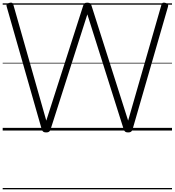

<svg xmlns="http://www.w3.org/2000/svg" viewBox="-20 -973 1302 1431"><path d="M324 14Q309 14 302 8.5Q295 3 291 -9L30 -923Q26 -933 30 -940Q34 -947 47 -951Q61 -955 68.5 -952.5Q76 -950 80 -936L325 -74L600 -931Q604 -943 610 -948Q616 -953 630 -953Q646 -953 652.5 -948Q659 -943 662 -931L935 -74L1183 -937Q1187 -950 1194.5 -952.5Q1202 -955 1215 -951Q1229 -947 1232 -940Q1235 -933 1232 -923L968 -9Q964 3 957 8.5Q950 14 935 14Q920 14 913 8.5Q906 3 902 -9L631 -866L357 -9Q353 3 346 8.5Q339 14 324 14ZM0 428H1262V438H0ZM0 -20H1262V0H0ZM0 -505H1262V-500H0ZM0 -948H1262V-938H0Z"/></svg>

Font: Playwrite US Modern Guides
Style: Regular
Weight: 400
Designer: Veronika Burian, José Scaglione
Foundry: TypeTogether
Version: Version 1.003